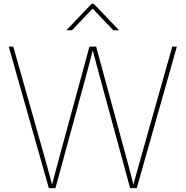

<svg xmlns="http://www.w3.org/2000/svg" viewBox="-20 -967 954 987"><path d="M231 0 24.9 -727.5H48.3L205.6 -171.9Q213.4 -144.5 220.9 -117.2Q228.5 -89.8 235.8 -62.5Q243.2 -35.2 250.5 -7.8H245.1Q252 -35.2 259.3 -62.5Q266.6 -89.8 273.9 -117.2Q281.2 -144.5 288.6 -171.9L439.9 -727.5H474.1L625.5 -171.9Q632.8 -144.5 640.1 -117.2Q647.5 -89.8 654.5 -62.5Q661.6 -35.2 668.5 -7.8H663.1Q670.4 -35.2 678 -62.5Q685.5 -89.8 693.1 -117.2Q700.7 -144.5 708.5 -171.9L865.7 -727.5H889.2L683.1 0H648.9L502 -539.1Q489.7 -584 477.8 -628.9Q465.8 -673.8 454.1 -718.8H459.5Q448.2 -673.8 436.3 -628.9Q424.3 -584 412.1 -539.1L265.1 0ZM350.1 -811.5H323.2V-813.5L450.7 -947.3H461.9L590.3 -813.5V-811.5H562.5L456.1 -922.9Z"/></svg>

Font: Inter 20pt Thin
Style: Regular
Weight: 250
Version: Version 4.001;git-66647c0bb